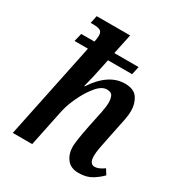

<svg xmlns="http://www.w3.org/2000/svg" viewBox="-180 -885 957 1020"><g transform="rotate(30 298.5 -375.0)"><path d="M449 10Q497 10 529.5 -10Q562 -30 584 -53L564 -85Q531 -61 507 -61Q475 -61 475 -110Q475 -130 480 -158Q485 -186 491 -214L508 -297Q514 -326 520.5 -357.5Q527 -389 527 -414Q527 -459 505 -492Q483 -525 427 -525Q327 -525 248 -405H245Q252 -430 261.5 -471Q271 -512 279 -553L286 -587H434L445 -637H296L322 -760H117L107 -713H124Q151 -713 165 -706Q179 -699 179 -675Q179 -660 174 -637H93L81 -587H163L41 0H160L207 -227Q216 -270 240.5 -322Q265 -374 296.5 -412Q328 -450 359 -450Q387 -450 394.5 -433Q402 -416 402 -394Q402 -369 394 -329.5Q386 -290 382 -273L372 -224Q355 -140 353 -99Q353 -52 377 -21Q401 10 449 10Z"/></g></svg>

Font: Noto Serif SemiCondensed Semi
Style: Italic
Weight: 600
Width: 4
Italic angle: -12°
Designer: Monotype Design Team
Foundry: Monotype Imaging Inc.
Version: Version 1.901